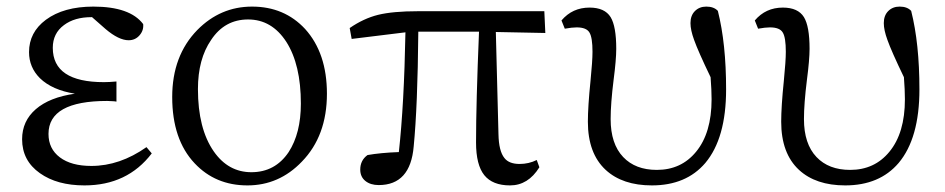

<svg xmlns="http://www.w3.org/2000/svg" viewBox="-20 -548 2865 582"><path d="M236 14Q153 14 101 -23Q47 -61 47 -126Q47 -181 88.5 -217Q130 -253 207 -264Q138 -275 101 -311Q68 -344 68 -390Q68 -450 119 -488Q173 -528 263 -528Q374 -528 414 -475Q416 -456 403 -441Q390 -426 370 -426Q340 -426 300 -460L259 -496H257Q206 -496 174 -472Q140 -447 140 -403Q140 -299 295 -299Q311 -299 333 -301V-240Q330 -240 326 -241Q310 -242 305 -242Q127 -242 127 -142Q127 -97 161.5 -71Q196 -45 257 -45Q343 -45 424 -102L440 -83Q366 14 236 14Z M730 14Q633 14 570 -53Q502 -125 502 -254Q502 -379 578 -457Q648 -528 744 -528Q842 -528 905 -460Q971 -387 971 -264Q971 -136 895 -58Q826 14 730 14ZM742 -26Q814 -26 855 -87Q892 -144 892 -234Q892 -352 848 -421Q804 -489 732 -489Q661 -489 620 -427Q580 -369 580 -278Q580 -158 628 -89Q672 -26 742 -26Z M1526 14Q1473 14 1448 -17Q1423 -48 1423 -116Q1423 -234 1432 -452H1248Q1246 -226 1234 -104Q1224 13 1128 13Q1103 13 1087.5 0.5Q1072 -12 1072 -34Q1072 -62 1094 -78Q1134 -85 1189 -87Q1205 -232 1209 -450L1046 -430L1040 -463Q1082 -492 1126 -503Q1171 -514 1247 -514H1630L1633 -448L1483 -451L1491 -141Q1492 -90 1509 -69Q1523 -51 1555 -51Q1583 -51 1607 -63L1615 -41Q1581 14 1526 14Z M1956 14Q1867 14 1816 -33Q1762 -83 1762 -179Q1762 -225 1770 -303Q1776 -363 1776 -391Q1776 -434 1767 -449Q1758 -465 1728 -465Q1714 -465 1692 -461L1682 -486Q1715 -525 1767 -525Q1813 -525 1831 -496Q1848 -468 1848 -400Q1848 -367 1840 -306Q1831 -234 1831 -187Q1831 -112 1869 -72Q1906 -33 1971 -33Q2045 -33 2090 -88Q2137 -145 2137 -247Q2137 -275 2134 -314Q2096 -393 2084 -427Q2073 -457 2073 -478Q2073 -501 2086.5 -514.5Q2100 -528 2121 -528Q2144 -528 2156 -515Q2181 -416 2181 -277Q2181 -129 2118 -54Q2060 14 1956 14Z M2542 14Q2453 14 2402 -33Q2348 -83 2348 -179Q2348 -225 2356 -303Q2362 -363 2362 -391Q2362 -434 2353 -449Q2344 -465 2314 -465Q2300 -465 2278 -461L2268 -486Q2301 -525 2353 -525Q2399 -525 2417 -496Q2434 -468 2434 -400Q2434 -367 2426 -306Q2417 -234 2417 -187Q2417 -112 2455 -72Q2492 -33 2557 -33Q2631 -33 2676 -88Q2723 -145 2723 -247Q2723 -275 2720 -314Q2682 -393 2670 -427Q2659 -457 2659 -478Q2659 -501 2672.5 -514.5Q2686 -528 2707 -528Q2730 -528 2742 -515Q2767 -416 2767 -277Q2767 -129 2704 -54Q2646 14 2542 14Z"/></svg>

Font: GenRyuMin TW R
Style: Regular
Weight: 400
Version: Version 1.501;PS 1;hotconv 16.6.51;makeotf.lib2.5.65220